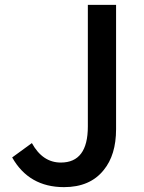

<svg xmlns="http://www.w3.org/2000/svg" viewBox="-20 -756 590 789"><path d="M30 -109 111 -168Q155 -88 230 -88Q341 -88 341 -236V-736H457V-225Q457 -119 406 -57Q350 13 243 13Q99 13 30 -109Z"/></svg>

Font: `nÑOSM
Style: Regular
Weight: 500
Designer: Ryoko NISHIZUKA ¬âXZm¬º[P (kana & ideographs); Paul D. Hunt (Latin, Greek & Cyrillic); Wenlong ZHANG _ e¬á¬ü¬ô (bopomof
Foundry: Adobe Systems Incorporated
Version: Version 1.00 June 24, 2014, initial release